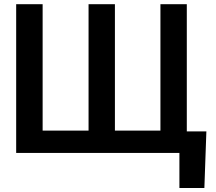

<svg xmlns="http://www.w3.org/2000/svg" viewBox="-20 -748 1055 939"><path d="M989.3 -105.5 979.5 171.4H857.4V0H59.1V-727.5H188.5V-109.4H413.1V-727.5H542V-109.4H764.6V-727.5H893.6V-105.5Z"/></svg>

Font: Inter Display Semi Bold
Style: Regular
Weight: 600
Designer: Rasmus Andersson
Foundry: rsms
Version: Version 4.000;git-37864ae